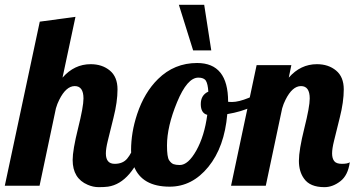

<svg xmlns="http://www.w3.org/2000/svg" viewBox="-58 -770 1470 796"><path d="M380.9 -133.8Q380.9 -90.8 417.5 -90.8Q451.2 -90.8 469.2 -112.3Q487.3 -133.8 504.9 -179.2H546.9Q488.8 -10.7 389.6 3.9Q374 5.9 351.1 5.9Q328.1 5.9 305.7 -3.9Q243.2 -30.3 243.2 -106.9Q243.2 -147.9 265.6 -237.8Q288.1 -327.6 288.1 -361.8Q288.1 -413.1 252 -413.1Q215.8 -413.1 187.5 -356Q179.2 -339.8 173.8 -320.8L106 0H-38.1L106.9 -680.2L254.9 -700.2L201.2 -448.2Q250 -503.9 317.9 -503.9Q365.7 -503.9 397.5 -477.5Q429.2 -451.2 429.2 -399.4Q429.2 -347.7 412.6 -282.2L388.7 -185.5Q380.9 -153.8 380.9 -133.8Z M1061.5 -379.9Q1001 -316.4 884.3 -296.9Q872.6 -160.2 805.7 -78.1Q738.8 3.9 645.5 3.9Q530.3 3.9 497.1 -81.1Q485.4 -110.8 485.4 -147Q485.4 -183.1 491.5 -220.5Q497.6 -257.8 510.7 -297.4Q540.5 -386.7 597.2 -442.4Q664.6 -508.8 759.3 -508.8Q887.7 -508.8 887.7 -349.1V-348.1Q892.6 -347.2 904.3 -347.2Q931.2 -347.2 973.4 -364.3Q1015.6 -381.3 1052.7 -407.2ZM801.3 -293.9Q774.4 -300.8 774.4 -338.4Q774.4 -376 805.7 -390.1Q803.7 -421.9 795.7 -435.1Q787.6 -448.2 764.2 -448.2Q718.3 -448.2 676.3 -346.9Q634.3 -245.6 634.3 -167Q634.3 -118.7 643.1 -105.7Q651.9 -92.8 661.6 -89.4Q671.4 -85.9 687.5 -85.9Q722.2 -85.9 755.9 -146Q789.6 -206.1 801.3 -293.9ZM742.7 -561 683.6 -750H788.6L817.9 -561Z M1139.2 -448.2Q1188 -503.9 1255.9 -503.9Q1303.7 -503.9 1335.4 -477.5Q1367.2 -451.2 1367.2 -399.4Q1367.2 -347.7 1350.6 -282.2L1326.7 -185.5Q1318.8 -153.8 1318.8 -133.8Q1318.8 -113.8 1327.4 -102.3Q1335.9 -90.8 1359.4 -90.8Q1382.8 -90.8 1392.1 -97.2Q1384.8 -43 1353 -18.6Q1321.3 5.9 1287.1 5.9Q1227.1 5.9 1202.6 -29.3Q1181.2 -58.6 1181.2 -103.3Q1181.2 -147.9 1203.6 -237.8Q1226.1 -327.6 1226.1 -361.8Q1226.1 -413.1 1189.9 -413.1Q1153.8 -413.1 1125.5 -356Q1117.2 -339.8 1111.8 -320.8L1043.9 0H899.9L1005.9 -500H1149.9Z"/></svg>

Font: UVF Lobster12
Style: Regular
Weight: 400
Designer: Pablo Impallari
Foundry: Pablo Impallari. www.impallari.com
Version: Version 1.004